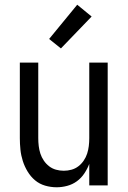

<svg xmlns="http://www.w3.org/2000/svg" viewBox="-20 -785 540 813"><path d="M220 8Q195 8 171 1Q147 -6 128.5 -21.5Q110 -37 97 -58.5Q84 -80 76.5 -103.5Q69 -127 66.5 -151.5Q64 -176 64 -200V-520H142V-200Q142 -183 144 -166.5Q146 -150 151 -134.5Q156 -119 165.5 -105Q175 -91 188 -81Q201 -71 217 -66.5Q233 -62 250 -62Q267 -62 283 -66.5Q299 -71 312 -81Q325 -91 334.5 -105Q344 -119 349 -134.5Q354 -150 356 -166.5Q358 -183 358 -200V-520H436V0H358V-91Q350 -70 337 -50.5Q324 -31 305.5 -17.5Q287 -4 264.5 2Q242 8 220 8ZM238 -580 188 -620 307 -765 368 -715Z"/></svg>

Font: Iosevka MaddieWtf
Style: Regular
Weight: 400
Monospace: yes
Designer: Belleve Invis
Foundry: Belleve Invis
Version: Version 31.3.0; ttfautohint (v1.8.3)